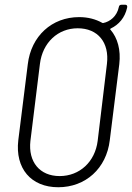

<svg xmlns="http://www.w3.org/2000/svg" viewBox="-20 -780 556 808"><path d="M446 -660C480 -676 506 -706 515 -748C517 -756 513 -760 508 -760H491C485 -760 481 -757 480 -750C472 -712 444 -689 414 -683C413 -683 411 -683 410 -684C383 -699 351 -708 313 -708C198 -708 111 -628 97 -510L57 -190C43 -71 111 8 225 8C340 8 428 -71 442 -190L482 -510C489 -570 475 -620 445 -655C442 -657 444 -659 446 -660ZM391 -187C380 -99 315 -39 231 -39C147 -39 98 -99 108 -187L148 -511C159 -601 224 -661 307 -661C392 -661 441 -601 430 -511Z"/></svg>

Font: Barlow Semi Condensed Light
Style: Italic
Weight: 300
Width: 4
Italic angle: -7°
Designer: Jeremy Tribby
Foundry: Tribby Type
Version: Version 1.422;hotconv 1.0.109;makeotfexe 2.5.65596